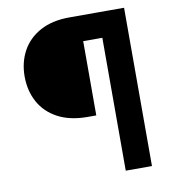

<svg xmlns="http://www.w3.org/2000/svg" viewBox="-82 -799 773 869"><g transform="rotate(-10 305.0 -364.0)"><path d="M480.1 -610.7H337.9V-269.5H295.7Q215.9 -270 160.7 -299.8Q105.6 -329.6 77.4 -381.3Q49.2 -433.1 49 -499Q49.2 -564.5 77.4 -616Q105.6 -667.5 160.7 -697.5Q215.9 -727.5 295.7 -727.5H480.1ZM425.8 0V-727.5H546.3V0Z"/></g></svg>

Font: Inter
Style: Regular
Weight: 400
Designer: Rasmus Andersson
Foundry: rsms
Version: Version 4.000;git-8c9346024